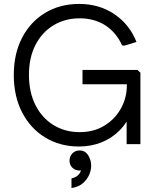

<svg xmlns="http://www.w3.org/2000/svg" viewBox="-20 -732 803 975"><path d="M381 12Q285 12 210 -33.5Q135 -79 92.5 -161Q50 -243 50 -351Q50 -459 92 -540Q134 -621 209 -666.5Q284 -712 382 -712Q484 -712 561 -660Q638 -608 673 -519L611 -500L600 -502Q569 -569 513.5 -604Q458 -639 385 -639Q310 -639 251.5 -603.5Q193 -568 160 -503.5Q127 -439 127 -352Q127 -264 160 -198.5Q193 -133 251.5 -97Q310 -61 384 -61Q457 -61 511 -94.5Q565 -128 594.5 -182Q624 -236 624 -297V-339L668 -304H399V-377H678L693 -363V0H623V-170H650Q628 -111 587.5 -70Q547 -29 494 -8.5Q441 12 381 12ZM343 223V174Q366 169 379 155Q392 141 392 123Q392 107 388 98L419 80Q422 90 422 100Q422 115 414 122Q406 129 397 131.5Q388 134 384 134Q362 134 347.5 119.5Q333 105 333 84Q333 62 347.5 47Q362 32 384 32Q412 32 427.5 56Q443 80 443 110Q443 131 433 155Q423 179 401.5 198Q380 217 343 223Z"/></svg>

Font: Fustat
Style: Regular
Weight: 400
Designer: Mohamed Gaber, Khaled Hosny, Laura Garcia Mut
Foundry: Kief Type Foundry, Alif Type Foundry, Hard Type Foundry
Version: Version 1.007